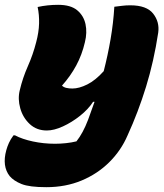

<svg xmlns="http://www.w3.org/2000/svg" viewBox="-59 -576 679 796"><path d="M97 -547Q138 -556 182 -556Q234 -556 261 -533.5Q288 -511 295.5 -476Q303 -441 293 -401Q281 -349 257 -304.5Q233 -260 198 -221Q205 -214 216.5 -211.5Q228 -209 241 -209Q269 -209 303 -226Q337 -243 371 -281Q388 -347 399.5 -414Q411 -481 415 -548Q432 -550 447.5 -552Q463 -554 481 -554Q549 -554 576 -519.5Q603 -485 597 -441Q579 -322 546.5 -216.5Q514 -111 470 -15Q443 48 394 96.5Q345 145 279 172.5Q213 200 133 200Q63 200 30.5 187Q-2 174 -19 154Q-51 113 -33 47Q-29 32 -22 16.5Q-15 1 -3 -15H3Q33 1 77.5 10.5Q122 20 169 20Q191 20 214.5 17.5Q238 15 258 10Q285 -24 306 -79Q320 -118 333 -154H327Q307 -123 273 -96Q239 -69 202 -52Q165 -35 135 -35Q93 -35 64.5 -61.5Q36 -88 25 -127Q14 -166 23 -202Q35 -253 56.5 -301.5Q78 -350 91 -401Q102 -442 103 -478.5Q104 -515 97 -547Z"/></svg>

Font: Recursive Mn Csl St Blk
Style: Italic
Weight: 900
Italic angle: -15°
Monospace: yes
Version: Version 1.079;hotconv 1.0.112;makeotfexe 2.5.65598; ttfautoh